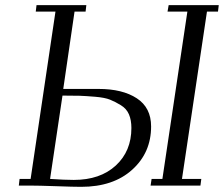

<svg xmlns="http://www.w3.org/2000/svg" viewBox="-20 -722 871 747"><path d="M53.2 0 56.2 -25.9H99.1L195.8 -676.8H119.1L122.1 -702.1H315.9L313 -676.8H270L226.1 -376H363.8Q456.5 -376 512.2 -339.6Q567.9 -303.2 567.9 -230Q567.9 -127.9 494.1 -61.5Q420.4 4.9 295.9 4.9Q266.6 4.9 197.8 2.4Q128.9 0 95.2 0ZM174.8 -25.9Q231 -22 267.1 -22Q369.6 -22 430.4 -77.9Q491.2 -133.8 491.2 -224.1Q491.2 -254.9 481.7 -277.1Q472.2 -299.3 450.2 -312.7Q428.2 -326.2 408.2 -334.2Q388.2 -342.3 350.6 -345.5Q313 -348.6 290.3 -349.4Q267.6 -350.1 223.1 -350.1ZM565.9 0 569.8 -25.9H611.8L709 -676.8H631.8L636.2 -702.1H831.1L828.1 -676.8H785.2L688 -25.9H763.2L759.8 0Z"/></svg>

Font: Dehuti
Style: Italic
Weight: 400
Version: Version 1.2